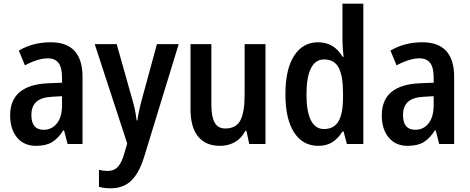

<svg xmlns="http://www.w3.org/2000/svg" viewBox="-20 -780 2544 1040"><path d="M427 -363V0H346L327 -74H323Q294 -29 261 -9.5Q228 10 175 10Q110 10 72.5 -35Q35 -80 35 -155Q35 -320 241 -329L316 -332V-360Q316 -414 297 -439Q278 -464 239 -464Q186 -464 115 -426L82 -506Q158 -551 255 -551Q427 -551 427 -363ZM264 -256Q204 -253 177 -228.5Q150 -204 150 -157Q150 -77 216 -77Q261 -77 288.5 -112Q316 -147 316 -210V-259Z M612 -541 695 -247Q714 -183 720 -128H724Q732 -181 750 -247L830 -541H948L761 69Q734 157 691 198.5Q648 240 579 240Q545 240 516 232V140Q542 146 563 146Q598 146 619 123Q640 100 654 49L669 -3L493 -541Z M1418 0H1330L1315 -71H1309Q1288 -31 1252.5 -10.5Q1217 10 1172 10Q1094 10 1053 -40.5Q1012 -91 1012 -188V-541H1125V-211Q1125 -147 1143 -115.5Q1161 -84 1200 -84Q1259 -84 1282 -128Q1305 -172 1305 -265V-541H1418Z M1526 -270Q1526 -405 1573 -478Q1620 -551 1703 -551Q1790 -551 1836 -472H1841Q1835 -526 1835 -559V-760H1948V0H1859L1841 -68H1835Q1812 -30 1780.5 -10Q1749 10 1704 10Q1620 10 1573 -62.5Q1526 -135 1526 -270ZM1838 -252V-275Q1838 -369 1814.5 -413.5Q1791 -458 1735 -458Q1688 -458 1664 -409.5Q1640 -361 1640 -269Q1640 -176 1664 -128.5Q1688 -81 1735 -81Q1789 -81 1813.5 -123Q1838 -165 1838 -252Z M2440 -363V0H2359L2340 -74H2336Q2307 -29 2274 -9.5Q2241 10 2188 10Q2123 10 2085.5 -35Q2048 -80 2048 -155Q2048 -320 2254 -329L2329 -332V-360Q2329 -414 2310 -439Q2291 -464 2252 -464Q2199 -464 2128 -426L2095 -506Q2171 -551 2268 -551Q2440 -551 2440 -363ZM2277 -256Q2217 -253 2190 -228.5Q2163 -204 2163 -157Q2163 -77 2229 -77Q2274 -77 2301.5 -112Q2329 -147 2329 -210V-259Z"/></svg>

Font: Noto Sans Display Medium Narrow
Style: Regular
Weight: 500
Width: 4
Designer: Monotype Design team
Foundry: Monotype Imaging Inc.
Version: Version 1.000